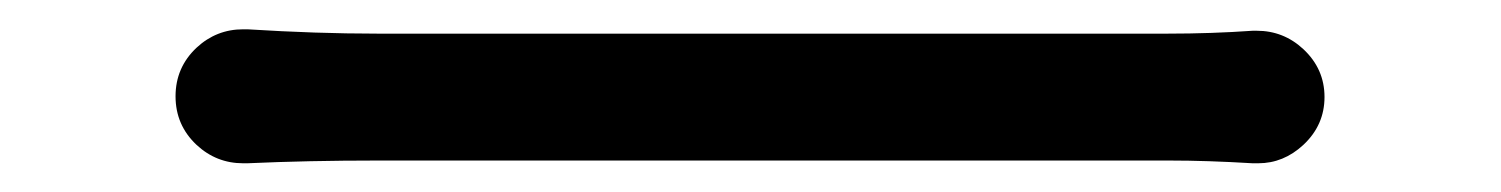

<svg xmlns="http://www.w3.org/2000/svg" viewBox="-20 -451 1040 133"><path d="M151.4 -337.9Q149.4 -337.9 148.4 -337.9Q129.9 -337.9 116.2 -350.6Q101.6 -364.3 101.6 -384.3Q101.6 -404.3 116.2 -418Q129.9 -430.7 148.4 -430.7Q149.4 -430.7 151.4 -430.7Q199.2 -427.7 241.2 -427.7H789.1Q819.3 -427.7 847.7 -429.7Q849.6 -429.7 850.6 -429.7Q869.1 -429.7 882.8 -417Q897.5 -403.3 897.5 -383.8Q897.5 -364.3 882.8 -350.6Q869.1 -337.9 851.6 -337.9Q849.6 -337.9 847.7 -337.9Q816.4 -339.8 790 -339.8H241.2Q193.4 -339.8 151.4 -337.9Z"/></svg>

Font: Gen Jyuu GothicX Regular
Style: Regular
Weight: 400
Designer: [Source Han Sans]
Ryoko NISHIZUKA  (kana & ideographs); Paul D. Hunt (Latin, Greek & Cyrillic); Wenlong ZHANG  (bopomofo
Version: Version 1.002.20150607